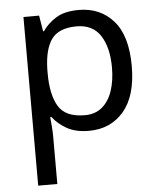

<svg xmlns="http://www.w3.org/2000/svg" viewBox="-55 -593 724 880"><g transform="rotate(-5 307.5 -153.0)"><path d="M340 -546Q439 -546 499.5 -477Q560 -408 560 -269Q560 -132 499.5 -61Q439 10 339 10Q277 10 236.5 -13.5Q196 -37 173 -68H167Q169 -51 171 -25Q173 1 173 20V240H85V-536H157L169 -463H173Q197 -498 236 -522Q275 -546 340 -546ZM324 -472Q242 -472 208.5 -426Q175 -380 173 -286V-269Q173 -170 205.5 -116.5Q238 -63 326 -63Q375 -63 406.5 -90Q438 -117 453.5 -163.5Q469 -210 469 -270Q469 -362 433.5 -417Q398 -472 324 -472Z"/></g></svg>

Font: Noto Sans Ol Chiki
Style: Regular
Weight: 400
Designer: Monotype Design Team, Lewis McGuffie
Foundry: Monotype Imaging Inc.
Version: Version 2.003